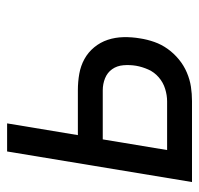

<svg xmlns="http://www.w3.org/2000/svg" viewBox="-30 -530 560 540"><g transform="rotate(-90 250.0 -260.0)"><path d="M8 0 94 -520H173L140 -321H266Q290 -321 312.5 -317Q335 -313 354 -302.5Q373 -292 387 -275Q401 -258 408 -237Q415 -216 415.5 -192.5Q416 -169 412 -146Q409 -126 402 -106Q395 -86 382.5 -68.5Q370 -51 353 -37Q336 -23 316 -14.5Q296 -6 276 -3Q256 0 236 0ZM235 -70Q252 -70 270 -75.5Q288 -81 302.5 -93.5Q317 -106 324.5 -123Q332 -140 335 -157Q338 -175 336.5 -193Q335 -211 325.5 -224.5Q316 -238 300 -244.5Q284 -251 266 -251H128L98 -70Z"/></g></svg>

Font: Iosevka Term Curly Oblique
Style: Regular
Weight: 400
Italic angle: -9°
Designer: Belleve Invis
Foundry: Belleve Invis
Version: Version 32.3.0